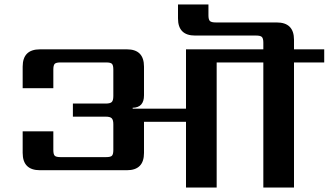

<svg xmlns="http://www.w3.org/2000/svg" viewBox="-20 -844 1479 864"><path d="M1439 -622V-563H1303V0H1165V-563H955V0H817V-296H628V-156Q628 -78 551 -78H160Q82 -78 82 -156V-253H220V-169Q220 -150 226 -143.5Q232 -137 252 -137H458Q478 -137 484 -143.5Q490 -150 490 -169V-285Q490 -304 483 -311.5Q476 -319 456 -319H308V-378H456Q476 -378 483 -385Q490 -392 490 -412V-531Q490 -550 484 -556.5Q478 -563 458 -563H252Q232 -563 226 -556.5Q220 -550 220 -531V-447H82V-544Q82 -622 160 -622H551Q628 -622 628 -544V-415Q628 -360 577 -359V-355H817V-622H1165V-652Q1165 -671 1158.5 -677.5Q1152 -684 1133 -684H858Q781 -684 781 -761V-824H918V-775Q918 -756 924.5 -749.5Q931 -743 951 -743H1225Q1303 -743 1303 -665V-622Z"/></svg>

Font: Sarpanch SemiBold
Style: Regular
Weight: 600
Designer: Manushi Parikh (Devanagari and Latin), Jyotish Sonowal (Devanagari)
Foundry: Indian Type Foundry
Version: Version 2.004;PS 1.0;hotconv 1.0.78;makeotf.lib2.5.61930; tt